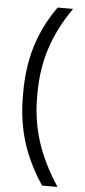

<svg xmlns="http://www.w3.org/2000/svg" viewBox="-60 -733 427 969"><g transform="rotate(5 153.0 -249.0)"><path d="M56 -240V-260Q56 -387 89 -494.5Q122 -602 192 -700H270Q197 -596 162.5 -489Q128 -382 128 -260V-240Q128 -123 162.5 -16Q197 91 270 202H192Q122 98 89 -9.5Q56 -117 56 -240Z"/></g></svg>

Font: Stavian Regular
Style: Regular
Weight: 400
Version: Version 1.000; ttfautohint (v1.6)